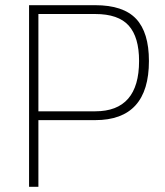

<svg xmlns="http://www.w3.org/2000/svg" viewBox="-20 -720 635 740"><path d="M347 -257H128V0H92V-700H347Q455 -700 504.5 -647.5Q554 -595 554 -485Q554 -257 347 -257ZM128 -291H347Q516 -291 516 -485Q516 -577 476 -621.5Q436 -666 347 -666H128Z"/></svg>

Font: Titillium Web[RUS by Daymarius]
Style: Regular
Weight: 200
Designer: Cyrillization by Daymarius
Foundry: Cyrillization by Daymarius
Version: Version 1.002 September 11, 2018